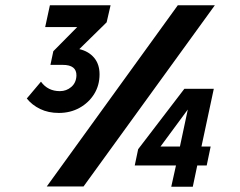

<svg xmlns="http://www.w3.org/2000/svg" viewBox="-20 -710 912 731"><path d="M82 -335 136 -399Q162 -363 208 -363Q233 -363 251.5 -379Q270 -395 271 -422Q272 -463 219 -463H172L183 -515L274 -607H152L170 -690H401L386 -625L282 -523Q317 -515 338 -490.5Q359 -466 359 -427Q359 -385 338.5 -352Q318 -319 283 -299.5Q248 -280 204 -280Q164 -280 133 -295Q102 -310 82 -335ZM158 0 657 -690H798L298 0ZM493 -80 506 -142 682 -372H794L747 -152H782L767 -80H731L714 1H632L650 -80ZM591 -152H665L695 -293Z"/></svg>

Font: Radio Canada Condensed SemiBold
Style: Italic
Weight: 600
Width: 3
Italic angle: -12°
Designer: Charles Daoud, Etienne Aubert Bonn, Alexandre Saumier Demers, Jacques Le Bailly
Foundry: Radio-Canada
Version: Version 2.104; ttfautohint (v1.8.4.7-5d5b);gftools[0.9.28.de